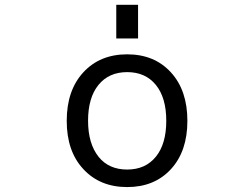

<svg xmlns="http://www.w3.org/2000/svg" viewBox="-20 -759 1040 791"><path d="M386.7 -112.3Q428.7 -60.5 503.9 -60.5Q579.1 -60.5 622.1 -113.3Q665 -166 665 -261.2Q665 -356.4 622.1 -409.2Q579.1 -461.9 503.9 -461.9Q428.7 -461.9 385.7 -409.2Q342.8 -356.4 342.8 -261.7Q342.8 -167 386.7 -112.3ZM323.2 -62.5Q254.9 -135.7 254.9 -261.2Q254.9 -386.7 323.2 -460.9Q391.6 -535.2 503.9 -535.2Q616.2 -535.2 684.1 -460.9Q752 -386.7 752 -261.2Q752 -135.7 684.1 -62Q616.2 11.7 503.9 11.7Q391.6 11.7 323.2 -62.5ZM459 -600.6V-739.3H548.8V-600.6Z"/></svg>

Font: GenEi Gothic M Regular
Style: Regular
Weight: 400
Designer: o_tamon (Modified); [Source Han Sans]
Ryoko NISHIZUKA  (kana & ideographs); Paul D. Hunt (Latin, Greek & Cyrillic); Wenl
Version: Version 1.1a;Original Version 1.004